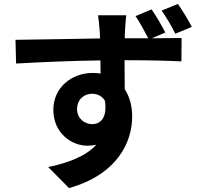

<svg xmlns="http://www.w3.org/2000/svg" viewBox="-20 -870 1040 979"><path d="M887 -850 804 -816C830 -780 854 -738 874 -698L958 -733C939 -770 912 -814 887 -850ZM515 -356C528 -269 492 -237 450 -237C410 -237 373 -267 373 -313C373 -366 412 -392 449 -392C477 -392 501 -380 515 -356ZM753 -822 671 -788C695 -752 716 -713 736 -675H616L617 -706C618 -722 621 -776 624 -792H480C482 -779 486 -745 489 -705L490 -674C355 -672 173 -668 59 -667L62 -546C185 -553 341 -560 492 -562L493 -495C480 -497 467 -498 453 -498C344 -498 252 -423 252 -310C252 -189 348 -127 425 -127C442 -127 457 -129 471 -132C416 -72 328 -40 226 -18L332 89C577 20 654 -144 654 -276C654 -329 641 -377 616 -415L615 -563C750 -563 845 -560 905 -557L906 -676L754 -675L823 -704C805 -739 778 -786 753 -822Z"/></svg>

Font: Noto Sans CJK SC
Style: Bold
Weight: 700
Designer: Ryoko NISHIZUKA 西塚涼子 (kana, bopomofo & ideographs); Paul D. Hunt (Latin, Greek & Cyrillic); Sandoll Communications 산돌커뮤니
Foundry: Adobe
Version: Version 2.004;hotconv 1.0.118;makeotfexe 2.5.65603